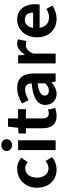

<svg xmlns="http://www.w3.org/2000/svg" viewBox="980 -1830 864 2864"><g transform="rotate(-90 1412.0 -398.0)"><path d="M317 14C379 14 447 -7 500 -54L442 -151C411 -125 373 -106 333 -106C252 -106 194 -174 194 -279C194 -385 252 -454 337 -454C369 -454 395 -441 423 -417L493 -512C452 -547 399 -574 330 -574C178 -574 44 -466 44 -279C44 -94 162 14 317 14Z M606 0H752V-560H606ZM680 -650C730 -650 767 -684 767 -730C767 -778 730 -810 680 -810C629 -810 592 -778 592 -730C592 -684 629 -650 680 -650Z M1115 14C1164 14 1203 3 1233 -7L1209 -114C1194 -108 1172 -102 1154 -102C1104 -102 1078 -132 1078 -196V-444H1216V-560H1078V-710H955L938 -560L852 -553V-444H931V-196C931 -70 982 14 1115 14Z M1445 14C1509 14 1565 -18 1614 -60H1617L1628 0H1748V-327C1748 -489 1675 -574 1533 -574C1445 -574 1365 -541 1299 -500L1352 -403C1404 -433 1454 -456 1506 -456C1575 -456 1599 -414 1601 -359C1376 -335 1279 -272 1279 -152C1279 -57 1345 14 1445 14ZM1493 -101C1450 -101 1419 -120 1419 -164C1419 -214 1465 -251 1601 -269V-156C1566 -121 1535 -101 1493 -101Z M1898 0H2044V-334C2076 -415 2129 -444 2173 -444C2196 -444 2212 -441 2231 -435L2257 -562C2240 -569 2222 -574 2191 -574C2133 -574 2073 -534 2032 -461H2028L2018 -560H1898Z M2565 14C2635 14 2706 -10 2761 -48L2711 -138C2671 -113 2631 -99 2585 -99C2502 -99 2442 -147 2430 -239H2775C2779 -252 2782 -279 2782 -306C2782 -461 2702 -574 2548 -574C2414 -574 2287 -461 2287 -279C2287 -95 2409 14 2565 14ZM2428 -336C2439 -418 2491 -460 2550 -460C2622 -460 2656 -412 2656 -336Z"/></g></svg>

Font: Source Han Sans Old Style Bold
Style: Regular
Weight: 700
Designer: Ryoko NISHIZUKA (kana & ideographs); Paul D. Hunt (Latin, Greek & Cyrillic); Wenlong ZHANG (bopomofo); Sandoll Communica
Foundry: Adobe Systems Incorporated
Version: Version 1.004;PS 1.004;hotconv 1.0.81;makeotf.lib2.5.63406